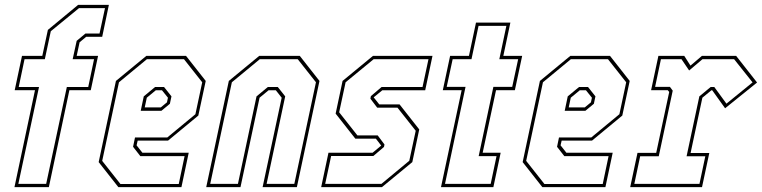

<svg xmlns="http://www.w3.org/2000/svg" viewBox="-20 -770 3135 790"><path d="M39.5 0 124 -399H40.5L70.5 -540H154L177 -647L301.5 -750H428L400.5 -618.5H334.5L307.5 -596L295.5 -540H383.5L353.5 -399H265.5L181 0ZM55.5 -13.5H170L255 -412H343L367 -526.5H279L295.5 -602L331.5 -632H389.5L412 -736.5H305L189 -641.5L164.5 -526.5H81L57 -412H140.5Z M745.5 -540 826.5 -437 796 -294.5 671.5 -191.5H546.5L542 -172L566 -141.5H756.5L726.5 0H467L386 -103L457 -437L582 -540ZM737 -526.5H584.5L469.5 -431.5L400.5 -108L475.5 -13H715.5L739.5 -127.5H557.5L527.5 -166L535.5 -204.5H668.5L784 -300L812 -431.5ZM655 -412 685.5 -373.5 679 -343 644 -314H559L571.5 -373.5L618 -412ZM646.5 -398.5H621L584 -368L575.5 -328H641.5L667 -349L671 -368Z M828.5 0 921.5 -437 1046.5 -540H1213.5L1294.5 -437L1201.5 0H1060.5L1139 -368L1115 -398.5H1085L1048 -368L969.5 0ZM845 -13.5H959L1035.5 -373.5L1082 -412H1123L1153.5 -373.5L1077 -13.5H1191L1280 -431.5L1205 -526.5H1049L934 -431.5Z M1301.5 0 1331.5 -141.5H1513L1548.5 -171L1526.5 -199.5H1442L1361 -302.5L1389.5 -437L1514.5 -540H1759.5L1729.5 -398.5H1553L1517.5 -369.5L1540.5 -340.5H1624L1705 -237.5L1676.5 -103L1551.5 0ZM1318 -13.5H1549.5L1664 -108.5L1690.5 -232L1615.5 -327H1532L1504 -364L1506 -374.5L1550 -412H1718.5L1743 -526.5H1517.5L1402 -431.5L1375.5 -308L1450.5 -213H1534L1562 -175.5L1560 -165.5L1516 -128H1342.5Z M1794.5 0 1879.5 -399H1802L1832 -540H1909.5L1938.5 -677H2080L2051 -540H2128.5L2098.5 -399H2021L1966 -141.5H2040L2010 0ZM1811 -13.5H1999L2023 -127.5H1949.5L2010 -412.5H2087.5L2112 -526.5H2034.5L2063.5 -663.5H1949L1920 -526.5H1842.5L1818 -412.5H1895.5Z M2490 -540 2571 -437 2540.5 -294.5 2416 -191.5H2291L2286.5 -172L2310.5 -141.5H2501L2471 0H2211.5L2130.5 -103L2201.5 -437L2326.5 -540ZM2481.5 -526.5H2329L2214 -431.5L2145 -108L2220 -13H2460L2484 -127.5H2302L2272 -166L2280 -204.5H2413L2528.5 -300L2556.5 -431.5ZM2399.5 -412 2430 -373.5 2423.5 -343 2388.5 -314H2303.5L2316 -373.5L2362.5 -412ZM2391 -398.5H2365.5L2328.5 -368L2320 -328H2386L2411.5 -349L2415.5 -368Z M2573 0 2603 -141H2680L2733.5 -391.5L2727.5 -399H2659L2689 -540H2795.5L2821 -500L2868 -540H3009L3095 -430.5L2963.5 -324.5L2910.5 -398.5H2907L2870 -368L2821.5 -140.5H2898.5L2868.5 0ZM2590 -13.5H2858L2882 -127H2805L2857.5 -373.5L2904 -412H2919L2969 -343.5L3076.5 -431L3000.5 -526.5H2870.5L2815.5 -480L2784 -526.5H2699.5L2675.5 -412.5H2736.5L2748 -397L2690.5 -127H2614Z"/></svg>

Font: Tourney Condensed Thin
Style: Italic
Weight: 100
Width: 3
Italic angle: -12°
Designer: Tyler Finck
Foundry: Etcetera Type Co
Version: Version 1.010; ttfautohint (v1.8.3)